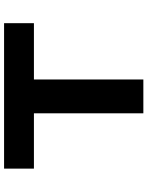

<svg xmlns="http://www.w3.org/2000/svg" viewBox="92 -832 740 965"><g transform="rotate(-90 462.5 -350.0)"><path d="M375 0V-550H97V-700H828V-550H545V0Z"/></g></svg>

Font: Lexend Zetta
Style: Bold
Weight: 700
Designer: Bonnie Shaver-Troup, Thomas Jockin
Foundry: Lexend
Version: Version 1.007